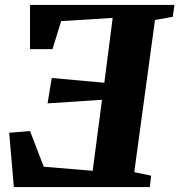

<svg xmlns="http://www.w3.org/2000/svg" viewBox="-20 -763 732 783"><path d="M36.5 0 17.5 -221.5 102.5 -228.5 158.5 -83 358 -66.5 396 -356 174 -341.5 191 -445 405.5 -425.5 439.5 -690 229.5 -677 194 -562.5H102.5V-743H691.5L684.5 -694.5L612 -681.5L527.5 -61L596.5 -46.5L591 0Z"/></svg>

Font: Merriweather 36pt Black
Style: Italic
Weight: 900
Italic angle: -7.8°
Version: Version 2.101